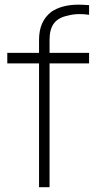

<svg xmlns="http://www.w3.org/2000/svg" viewBox="-20 -784 404 804"><path d="M187.5 -617.5V-562.5H353V-518.5H187.5V0H143.5V-518.5H10.5V-562.5H143.5V-617.5Q143.5 -695 195 -734.5Q239 -764.5 309.5 -764.5Q316.5 -764.5 327.5 -764Q338.5 -763.5 353 -762.5V-722Q333.5 -725 313.5 -725Q286.5 -725 263.5 -718.5Q224 -710.5 205.8 -686Q187.5 -661.5 187.5 -617.5Z"/></svg>

Font: Russisch Sans ExtraLight
Style: Regular
Weight: 200
Width: 4
Designer: Michael Sharanda (font) & Cristiano Sobral (main changes)
Foundry: Michael Sharanda
Version: Version 2.00;September 8, 2020;FontCreator 13.0.0.2681 64-bi